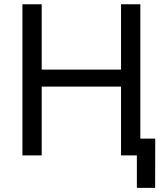

<svg xmlns="http://www.w3.org/2000/svg" viewBox="-20 -748 798 924"><path d="M87.9 0V-727.5H180.7V-413.1H562.5V-727.5H655.3V0H562.5V-331.1H180.7V0ZM638.7 156.2V0H602.1V-81.1H727.1L726.6 156.2Z"/></svg>

Font: Inter
Style: Regular
Weight: 400
Designer: Rasmus Andersson
Foundry: rsms
Version: Version 4.001;git-9221beed3